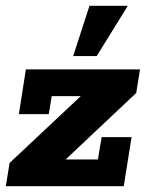

<svg xmlns="http://www.w3.org/2000/svg" viewBox="-21 -641 502 661"><path d="M-1 0 12 -80 257 -310H157L147 -248H44L68 -402H461L448 -321L205 -92H316L329 -169H432L405 0ZM231 -448 287 -621H419L312 -448Z"/></svg>

Font: Rokkitt SemiBold ExtraBold
Style: Italic
Weight: 800
Italic angle: -9°
Version: Version 3.103